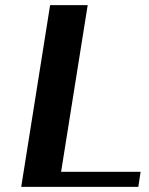

<svg xmlns="http://www.w3.org/2000/svg" viewBox="-20 -731 581 751"><path d="M63 0H521L530 -59H219L323 -711H176Z"/></svg>

Font: Aerodynamic
Style: Obl
Weight: 500
Designer: Google
Version: Version 2.000980; 2014